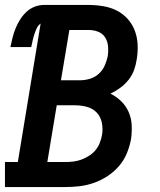

<svg xmlns="http://www.w3.org/2000/svg" viewBox="-24 -755 644 775"><path d="M-4 0V-101H48L140 -660Q129 -652 123.5 -639.5Q118 -627 114 -614.5Q110 -602 107.5 -590Q105 -578 102 -565H18Q22 -584 26.5 -602.5Q31 -621 38.5 -639.5Q46 -658 56.5 -675Q67 -692 81.5 -706Q96 -720 115 -727.5Q134 -735 153 -735H334Q364 -735 393 -730Q422 -725 447 -712.5Q472 -700 491 -679Q510 -658 520 -631.5Q530 -605 531.5 -575.5Q533 -546 528 -516Q525 -495 517.5 -473.5Q510 -452 495.5 -433.5Q481 -415 462 -401Q443 -387 422 -377Q446 -365 465 -346.5Q484 -328 495 -303.5Q506 -279 507.5 -250.5Q509 -222 505 -194Q500 -166 488.5 -137.5Q477 -109 457 -85.5Q437 -62 410.5 -44.5Q384 -27 355.5 -17Q327 -7 298 -3.5Q269 0 240 0ZM222 -431H299Q319 -431 339 -437Q359 -443 374.5 -457Q390 -471 398.5 -490Q407 -509 411 -529Q414 -549 412 -569Q410 -589 400 -604.5Q390 -620 372 -627Q354 -634 334 -634H256ZM167 -101H240Q256 -101 272.5 -103Q289 -105 305 -111Q321 -117 336 -126.5Q351 -136 362 -149.5Q373 -163 379 -179Q385 -195 388 -211Q392 -236 387 -260Q382 -284 366.5 -300.5Q351 -317 327.5 -323.5Q304 -330 279 -330H205Z"/></svg>

Font: Iosevka Slab Extended Oblique
Style: Bold
Weight: 700
Width: 7
Italic angle: -9°
Monospace: yes
Designer: Belleve Invis
Foundry: Belleve Invis
Version: Version 11.1.1; ttfautohint (v1.8.3)